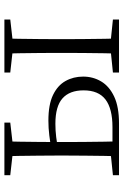

<svg xmlns="http://www.w3.org/2000/svg" viewBox="132 -680 548 851"><g transform="rotate(-90 405.5 -254.0)"><path d="M164 0V-29H268Q350 -29 390.5 -60Q431 -91 431 -157Q431 -219 395.5 -250.5Q360 -282 283 -282Q253 -282 224.5 -278.5Q196 -275 167 -269V-300Q199 -305 231.5 -309Q264 -313 297 -313Q368 -313 410.5 -292.5Q453 -272 472.5 -237Q492 -202 492 -159Q492 -115 470.5 -79Q449 -43 403.5 -21.5Q358 0 284 0ZM139 0Q140 -24 140.5 -64.5Q141 -105 141.5 -148.5Q142 -192 142 -226V-283Q142 -316 141.5 -359.5Q141 -403 140.5 -443.5Q140 -484 139 -508H205Q204 -484 203.5 -443.5Q203 -403 202.5 -359.5Q202 -316 202 -282V-226Q202 -192 202.5 -148.5Q203 -105 203.5 -64.5Q204 -24 205 0ZM593 0Q595 -24 595.5 -64.5Q596 -105 596.5 -148.5Q597 -192 597 -226V-283Q597 -316 596.5 -359.5Q596 -403 595.5 -443.5Q595 -484 593 -508H661Q660 -484 659.5 -443.5Q659 -403 658.5 -359.5Q658 -316 658 -283V-226Q658 -192 658.5 -148.5Q659 -105 659.5 -64.5Q660 -24 661 0ZM55 -482V-508H288V-482L183 -470H162ZM510 0V-27L618 -38H639L745 -27V0ZM510 -482V-508H745V-482L639 -470H618ZM55 0V-27L162 -38H175V0Z"/></g></svg>

Font: Noto Serif JP ExtraLight
Style: Regular
Weight: 200
Designer: Ryoko NISHIZUKA  (kana & ideographs); Frank Grießhammer (Latin, Greek & Cyrillic); Wenlong ZHANG  (bopomofo); Sandoll Co
Foundry: Adobe
Version: Version 2.002-H1;hotconv 1.1.0;makeotfexe 2.6.0